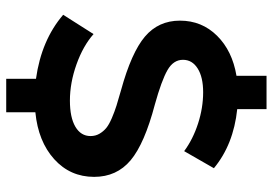

<svg xmlns="http://www.w3.org/2000/svg" viewBox="-152 -664 890 627"><g transform="rotate(90 293.5 -350.0)"><path d="M236.8 75.2V-22Q110.8 -39.6 27.8 -110.8L90.8 -210Q129.4 -175.8 189.7 -154.3Q250 -132.8 308.1 -132.8Q362.8 -132.8 393.3 -150.6Q423.8 -168.5 423.8 -200.2Q423.8 -216.3 416.3 -229.2Q408.7 -242.2 397.5 -251.5Q386.2 -260.7 365 -269.8Q343.8 -278.8 324.5 -284.9Q305.2 -291 273.9 -299.8Q151.4 -333.5 99.1 -377.7Q46.9 -421.9 46.9 -492.2Q46.9 -563.5 96.2 -613.3Q145.5 -663.1 227.1 -676.8V-774.9H335.9V-679.2Q451.7 -667 528.8 -603L473.1 -505.9Q434.1 -534.7 382.8 -551.3Q331.5 -567.9 280.8 -567.9Q231.4 -567.9 203.1 -550Q174.8 -532.2 174.8 -502Q174.8 -470.7 208.5 -451.4Q242.2 -432.1 320.8 -410.2Q448.7 -376.5 502.9 -331.1Q557.1 -285.6 557.1 -211.9Q557.1 -133.8 499.3 -81.5Q441.4 -29.3 346.2 -20V75.2Z"/></g></svg>

Font: Fixel Text SemiBold
Style: Regular
Weight: 600
Width: 4
Designer: AlfaBravo + MacPaw
Foundry: Kyrylo Tkachov, Marchela Mozhyna, Serhii Makarenko, Maria Weinstein, Zakhar Kryvoshyya
Version: Version 1.211